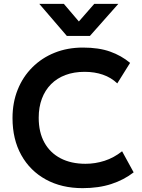

<svg xmlns="http://www.w3.org/2000/svg" viewBox="-20 -962 738 997"><path d="M409 15Q300 15 218 -30Q136 -75 90.5 -156.8Q45 -238.5 45 -349Q45 -429.5 71.8 -496.2Q98.5 -563 147.8 -612.2Q197 -661.5 263.8 -688.2Q330.5 -715 410.5 -715Q493 -715 551.5 -694.2Q610 -673.5 655.5 -635.5L589 -529Q557 -559.5 514.2 -574.2Q471.5 -589 419.5 -589Q364 -589 320 -572.5Q276 -556 245 -524.8Q214 -493.5 197.5 -449.5Q181 -405.5 181 -350.5Q181 -275 210.5 -221.8Q240 -168.5 294.5 -140Q349 -111.5 424 -111.5Q474.5 -111.5 522.8 -127Q571 -142.5 614 -176.5L674 -67Q624 -28 558.2 -6.5Q492.5 15 409 15ZM327 -775.5 184 -942H311.5L389.5 -850.5L469.5 -942H594.5L447 -775.5Z"/></svg>

Font: Geologica Medium
Style: Regular
Weight: 500
Designer: Sindre Bremnes, Frode Helland
Foundry: Monokrom Skriftforlag AS
Version: Version 1.010;gftools[0.9.28]